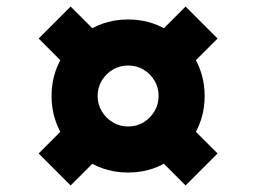

<svg xmlns="http://www.w3.org/2000/svg" viewBox="-20 -646 790 592"><path d="M374.9 -114Q309.6 -114 256.1 -145.8Q202.7 -177.7 170.8 -231.2Q139 -284.7 139 -350.1Q139 -415.4 170.8 -468.9Q202.7 -522.3 256.2 -554.2Q309.7 -586 375.1 -586Q440.4 -586 493.9 -554.2Q547.3 -522.3 579.2 -468.8Q611 -415.3 611 -349.9Q611 -284.6 579.2 -231.1Q547.3 -177.7 493.8 -145.8Q440.3 -114 374.9 -114ZM197.8 -74.2 99.2 -172.8 184.2 -257.8 282.8 -159.2ZM375.3 -256Q401.3 -256 422.5 -268.8Q443.7 -281.6 456.3 -302.9Q469 -324.2 469 -350.3Q469 -376.3 456.3 -397.5Q443.7 -418.7 422.5 -431.3Q401.3 -444 375.3 -444Q349.2 -444 327.9 -431.3Q306.6 -418.7 293.8 -397.5Q281 -376.3 281 -350.3Q281 -324.2 293.8 -302.9Q306.6 -281.6 327.9 -268.8Q349.2 -256 375.3 -256ZM184.2 -442.2 99.2 -527.2 197.8 -625.8 282.8 -540.8ZM552.2 -74.2 467.2 -159.2 565.8 -257.8 650.8 -172.8ZM565.8 -442.2 467.2 -540.8 552.2 -625.8 650.8 -527.2Z"/></svg>

Font: Martian Mono SemiExpanded
Style: Regular
Weight: 400
Width: 6
Monospace: yes
Designer: Roman Shamin
Foundry: Evil Martians
Version: Version 1.000